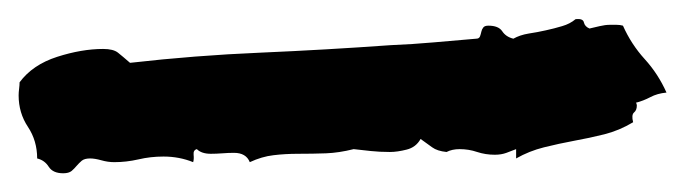

<svg xmlns="http://www.w3.org/2000/svg" viewBox="-170 13 722 202"><path d="M531.2 110.4Q521.5 111.3 514.2 115.2Q506.8 119.1 499 121.1Q500 122.1 500 124Q500 128.9 497.1 131.3Q494.1 133.8 496.1 141.6Q481.4 150.4 465.8 154.3Q450.2 158.2 434.1 161.1Q418 164.1 402.3 168Q386.7 171.9 373 179.7V169.9Q368.2 171.9 362.8 173.8Q357.4 175.8 350.6 175.8Q340.8 175.8 332 172.9Q323.2 169.9 313.5 169.9Q305.7 169.9 299.8 172.9Q290 171.9 284.7 168Q279.3 164.1 272.5 159.2Q267.6 168 257.8 170.4Q248 172.9 240.2 172.9Q229.5 172.9 220.2 171.9Q210.9 170.9 202.1 169.9Q186.5 173.8 172.9 174.3Q159.2 174.8 143.6 174.8Q129.9 174.8 117.7 176.3Q105.5 177.7 92.8 183.6Q88.9 173.8 76.2 173.8Q70.3 173.8 64 174.3Q57.6 174.8 51.8 174.8Q42 174.8 37.1 169.9Q33.2 170.9 33.7 175.8Q34.2 180.7 33.2 183.6Q18.6 177.7 2 177.7Q-11.7 177.7 -24.4 180.7Q-37.1 183.6 -49.8 183.6Q-56.6 183.6 -63.5 181.6Q-70.3 179.7 -75.2 179.7Q-81.1 179.7 -84 182.1Q-86.9 184.6 -89.4 187.5Q-91.8 190.4 -94.7 192.9Q-97.7 195.3 -103.5 195.3Q-114.3 195.3 -118.7 188.5Q-123 181.6 -130.9 179.7Q-130.9 161.1 -140.6 146.5Q-150.4 131.8 -150.4 113.3Q-150.4 110.4 -149.9 106.4Q-149.4 102.5 -149.4 99.6Q-135.7 81.1 -109.9 72.8Q-84 64.5 -61.5 64.5Q-50.8 64.5 -45.9 68.4Q-41 72.3 -33.2 79.1Q35.2 71.3 104 68.4Q172.9 65.4 241.2 60.5Q263.7 59.6 286.1 57.6L331.1 53.7Q334 53.7 335 51.3Q335.9 48.8 336.4 46.4Q336.9 43.9 338.4 42Q339.8 40 343.8 40Q354.5 40 358.4 45.9Q362.3 51.8 370.1 53.7Q377 49.8 386.2 48.3Q395.5 46.9 404.3 44.9Q413.1 43 421.4 40.5Q429.7 38.1 435.5 33.2Q443.4 32.2 444.3 36.6Q445.3 41 450.2 43Q455.1 42 460.9 40.5Q466.8 39.1 471.7 39.1H478.5Q482.4 39.1 485.4 40Q494.1 59.6 508.3 75.2Q522.5 90.8 531.2 110.4Z"/></svg>

Font: Rock Salt
Style: Regular
Weight: 400
Version: Version 1.001